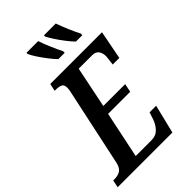

<svg xmlns="http://www.w3.org/2000/svg" viewBox="-295 -1040 1136 1136"><g transform="rotate(-45 273.5 -472.0)"><path d="M-18 0 -8 -47H3Q32 -47 52 -59.5Q72 -72 80 -110L182 -587Q188 -611 188 -626Q188 -653 172.5 -660Q157 -667 132 -667H122L132 -714H565L530 -534H475Q475 -539 477 -552.5Q479 -566 480.5 -579.5Q482 -593 482 -597Q482 -623 469.5 -641Q457 -659 427 -659H315L262 -400H445L434 -347H249L188 -55H320Q358 -55 381 -79.5Q404 -104 415 -137L429 -180H484L440 0ZM417 -784Q399 -802 377 -830.5Q355 -859 336 -888Q317 -917 309 -934V-944H408Q420 -910 437.5 -868.5Q455 -827 471 -797L470 -784ZM270 -784Q252 -802 230 -830.5Q208 -859 189 -888Q170 -917 163 -934V-944H261Q272 -910 290 -868.5Q308 -827 323 -797V-784Z"/></g></svg>

Font: Noto Serif ExtraCondensed SemiBold
Style: Italic
Weight: 600
Width: 2
Italic angle: -12°
Designer: Monotype Design Team
Foundry: Monotype Imaging Inc.
Version: Version 2.013